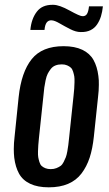

<svg xmlns="http://www.w3.org/2000/svg" viewBox="-20 -781 461 809"><path d="M319.3 -646Q299.8 -646 275.9 -658.2Q252 -670.4 231 -682.6Q210 -694.8 197.8 -695.3Q184.6 -696.3 177 -686.5Q169.4 -676.8 167.5 -654.8H107.9Q112.3 -702.6 135.7 -732.4Q157.7 -760.7 200.7 -760.7Q202.6 -760.7 205.1 -760.7Q230.5 -760.3 273.4 -736.6Q316.4 -712.9 326.7 -712.9Q339.4 -711.9 345.9 -721.4Q352.5 -731 355 -754.4H413.6Q411.1 -731 405.5 -712.6Q399.9 -694.3 389.4 -678.5Q378.9 -662.6 361.3 -653.8Q344.2 -645.5 321.8 -646Q320.8 -646 319.3 -646ZM271 -198.7 290 -378.4Q292 -397 292.7 -407.2Q293.5 -417.5 293.9 -433.8Q294.4 -450.2 293 -459Q291.5 -467.8 288.1 -479Q284.7 -490.2 278.6 -495.8Q272.5 -501.5 262.9 -505.6Q253.4 -509.8 240.2 -509.8Q225.1 -509.8 213.4 -505.1Q201.7 -500.5 193.8 -490.2Q186 -480 180.9 -470Q175.8 -460 172.1 -442.4Q168.5 -424.8 166.7 -412.4Q165 -399.9 163.1 -378.4L144 -198.7Q142.1 -179.7 141.4 -169.7Q140.6 -159.7 140.1 -143.6Q139.6 -127.4 141.1 -118.7Q142.6 -109.9 146 -98.6Q149.4 -87.4 155.5 -81.8Q161.6 -76.2 171.1 -72.3Q180.7 -68.4 193.8 -68.4Q207 -68.4 217.5 -72.5Q228 -76.7 235.4 -82Q242.7 -87.4 248.3 -98.6Q253.9 -109.9 257.3 -118.4Q260.7 -127 263.7 -143.6Q266.6 -160.2 267.8 -169.9Q269 -179.7 271 -198.7ZM40 -116.7Q38.1 -133.8 38.1 -152.8Q38.1 -177.7 41.5 -205.6L58.6 -372.1Q69.8 -477.1 113.5 -531.7Q157.2 -586.4 248 -586.4Q294.9 -586.4 326.7 -571.3Q358.4 -556.2 374 -528.3Q389.6 -500.5 394.5 -460.9Q397 -443.4 396.5 -423.8Q396.5 -399.4 393.1 -372.1L375.5 -205.6Q370.1 -154.3 357.7 -116.5Q345.2 -78.6 323.2 -49.8Q301.3 -21 266.8 -6.3Q232.4 8.3 185.5 8.3Q138.7 8.3 107.2 -6.6Q75.7 -21.5 60.3 -49.3Q44.9 -77.1 40 -116.7Z"/></svg>

Font: Oswald
Style: Regular
Weight: 400
Designer: Vernon Adams
Foundry: Vernon Adams
Version: 3.0; ttfautohint (v0.94.23-7a4d-dirty) -l 8 -r 50 -G 200 -x 